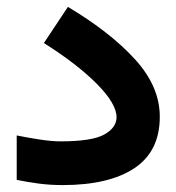

<svg xmlns="http://www.w3.org/2000/svg" viewBox="-20 -536 510 555"><path d="M28.3 -144.5Q59.1 -138.2 94.2 -132.8Q129.4 -127.4 154.8 -127.4Q246.1 -127.4 281.5 -147.2Q316.9 -167 316.9 -197.3Q316.9 -235.8 260.5 -293Q204.1 -350.1 106.9 -411.6L176.3 -516.1Q298.3 -443.4 370.1 -364.7Q441.9 -286.1 441.9 -198.7Q441.9 -98.6 368.4 -49.8Q294.9 -1 161.1 -1Q124.5 -1 91.6 -5.4Q58.6 -9.8 28.3 -16.1Z"/></svg>

Font: Vazir FD-UI
Style: Bold-FD-UI
Weight: 700
Designer: Saber Rastikerdar
Foundry: Saber Rastikerdar
Version: Version 30.0.0